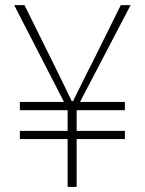

<svg xmlns="http://www.w3.org/2000/svg" viewBox="-20 -724 561 744"><path d="M242 0H277V-185H464V-217H277V-297H464V-329H290L486 -704H448L339 -484C313 -435 291 -387 263 -332H258C232 -387 208 -435 184 -484L75 -704H35L228 -329H57V-297H242V-217H57V-185H242Z"/></svg>

Font: Noto Sans CJK SC Thin
Style: Regular
Weight: 100
Designer: Ryoko NISHIZUKA 西塚涼子 (kana, bopomofo & ideographs); Paul D. Hunt (Latin, Greek & Cyrillic); Sandoll Communications 산돌커뮤니
Foundry: Adobe
Version: Version 2.004;hotconv 1.0.118;makeotfexe 2.5.65603